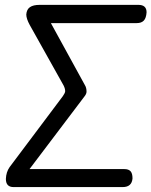

<svg xmlns="http://www.w3.org/2000/svg" viewBox="-20 -761 616 781"><path d="M187 -667 325.2 -415Q332 -404.3 332 -388.2Q332 -378.9 323.2 -368.2L100.1 -73.2H485.8Q502.9 -73.2 511 -64.5Q519 -55.7 519 -35.2Q516.1 0 479 0H35.2Q3.9 0 3.9 -33.2Q4.9 -61 19 -81.1L235.8 -370.1Q245.1 -383.3 245.1 -390.1Q245.1 -400.4 238.8 -413.1L101.1 -659.2Q86.9 -685.1 86.9 -702.1Q88.4 -722.7 101.8 -731.9Q115.2 -741.2 141.1 -741.2H543Q576.2 -741.2 576.2 -710.9Q574.7 -687.5 564.9 -677.2Q555.2 -667 536.1 -667Z"/></svg>

Font: BPreplay
Style: Italic
Weight: 400
Italic angle: -6°
Designer: Magenta/George Triantafyllakos
Foundry: Magenta/George Triantafyllakos
Version: Version 1.00